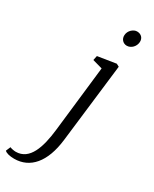

<svg xmlns="http://www.w3.org/2000/svg" viewBox="-381 -864 948 1179"><g transform="rotate(30 93.0 -274.5)"><path d="M85 -28.3C70.3 100.1 35.2 210.9 -63 210.9C-75.7 210.9 -95.7 207 -104.5 202.6L-118.2 234.9C-107.4 246.6 -81.5 252.9 -49.8 252.9C61.5 252.9 138.7 166.5 158.2 -1L224.1 -557.6L204.6 -567.9L75.2 -547.4L68.4 -515.6L138.2 -496.1ZM201.7 -693.8C231.9 -693.8 258.8 -720.7 260.7 -753.9C262.2 -781.2 244.1 -801.8 213.9 -801.8C188.5 -801.8 158.7 -776.4 157.2 -743.2C155.3 -714.8 175.8 -693.8 201.7 -693.8Z"/></g></svg>

Font: Merriweather
Style: Light Italic
Weight: 300
Italic angle: -7.5°
Designer: Eben Sorkin
Foundry: Eben Sorkin
Version: Version 1.001